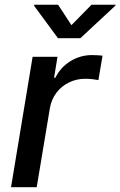

<svg xmlns="http://www.w3.org/2000/svg" viewBox="-20 -779 501 799"><path d="M25.9 0 115.7 -542.5H219.2L205.1 -455.6H210.4Q232.4 -499.5 273.4 -524.7Q314.5 -549.8 362.8 -549.8Q373 -549.8 385.7 -549.1Q398.4 -548.3 406.7 -547.4L389.6 -445.8Q382.8 -447.3 366.9 -449.2Q351.1 -451.2 334.5 -451.2Q298.3 -451.2 266.8 -435.8Q235.4 -420.4 214.6 -392.8Q193.8 -365.2 187.5 -328.6L132.8 0ZM221.7 -759.3 277.3 -674.3 360.8 -759.3H460.9L460 -755.4L314.5 -620.1H221.2L121.6 -755.4L122.6 -759.3Z"/></svg>

Font: Inter 16pt Medium
Style: Italic
Weight: 500
Italic angle: -9.3988°
Version: Version 4.001;git-66647c0bb